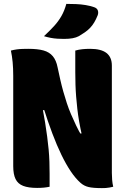

<svg xmlns="http://www.w3.org/2000/svg" viewBox="-20 -960 640 987"><path d="M235 0Q221 3 205.5 4.5Q190 6 171 6Q126 6 99 -4.5Q72 -15 60 -39.5Q48 -64 48 -106Q48 -163 48 -221Q48 -279 48 -337.5Q48 -396 48 -454Q48 -512 48 -570Q48 -609 45 -640.5Q42 -672 36 -700Q51 -704 65.5 -706Q80 -708 95 -708.5Q110 -709 125 -709Q174 -709 204 -700.5Q234 -692 251.5 -671Q269 -650 276 -614Q283 -581 290 -550Q297 -519 305.5 -489Q314 -459 323.5 -430Q333 -401 345 -373Q357 -345 371 -315.5Q385 -286 403 -256L376 -274H424L402 -261Q393 -300 387 -334.5Q381 -369 377.5 -400.5Q374 -432 371.5 -462.5Q369 -493 368 -524.5Q367 -556 367 -589Q367 -617 367 -648Q367 -679 367 -700Q384 -705 403 -707Q422 -709 443 -709Q500 -709 527.5 -687.5Q555 -666 555 -623Q555 -552 555 -482Q555 -412 555 -343.5Q555 -275 555 -207Q555 -139 555 -71Q555 -54 556.5 -35.5Q558 -17 562 0Q553 2 543 4Q533 6 523.5 6.5Q514 7 504 7Q459 7 435.5 1.5Q412 -4 394 -20Q368 -43 343.5 -79.5Q319 -116 295.5 -164.5Q272 -213 249 -274Q226 -335 203 -408L227 -394H180L198 -409Q206 -367 212 -329.5Q218 -292 222.5 -258Q227 -224 230 -192Q233 -160 234 -129Q235 -98 235 -66Q235 -50 235 -33.5Q235 -17 235 0ZM321 -940Q345 -940 370.5 -939Q396 -938 420 -934Q444 -930 464 -923Q479 -918 483 -906Q487 -894 482 -881Q474 -861 464.5 -845Q455 -829 443 -816.5Q431 -804 416.5 -794Q402 -784 385 -774Q372 -767 353.5 -763.5Q335 -760 309 -760Q294 -760 276 -761Q258 -762 240 -765.5Q222 -769 206 -774Q236 -802 258 -826Q280 -850 295.5 -877Q311 -904 321 -940Z"/></svg>

Font: Recursive Monospace Casual Black
Style: Regular
Weight: 900
Version: Version 1.047